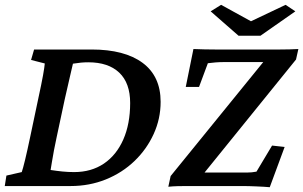

<svg xmlns="http://www.w3.org/2000/svg" viewBox="-22 -781 1272 806"><path d="M121.1 -573.2H362.3Q501 -573.2 576.7 -517.1Q652.3 -460.9 652.3 -353.5Q652.3 -282.2 623 -218.3Q593.8 -154.3 542.5 -105Q491.2 -55.7 422.4 -27.8Q353.5 0 274.4 0H-2L4.9 -43.9L69.3 -58.6Q74.2 -72.3 83.5 -110.8Q92.8 -149.4 104.5 -205.1L138.7 -367.2Q152.3 -429.7 158.7 -465.3Q165 -501 166 -514.6L108.4 -529.3ZM284.2 -513.7Q281.2 -500 272.5 -463.4Q263.7 -426.8 250 -365.2L215.8 -205.1Q210 -178.7 204.6 -150.4Q199.2 -122.1 195.8 -100.1Q192.4 -78.1 190.4 -67.4Q215.8 -63.5 240.2 -61Q264.6 -58.6 289.1 -58.6Q361.3 -58.6 414.1 -94.2Q466.8 -129.9 495.6 -195.3Q524.4 -260.7 524.4 -348.6Q524.4 -432.6 478.5 -476.1Q432.6 -519.5 348.6 -519.5Q333 -519.5 317.9 -518.1Q302.7 -516.6 284.2 -513.7ZM1110.4 4.9Q1088.9 2.9 1054.7 1.5Q1020.5 0 995.1 0H759.8Q741.2 0 722.7 0.5Q704.1 1 684.6 2.9L694.3 -42L1113.3 -557.6L1107.4 -520.5H924.8Q899.4 -520.5 882.8 -519Q866.2 -517.6 850.6 -515.6L813.5 -416H757.8L790 -575.2Q813.5 -574.2 837.4 -573.7Q861.3 -573.2 879.9 -573.2H1154.3Q1173.8 -573.2 1192.9 -573.7Q1211.9 -574.2 1230.5 -575.2L1220.7 -531.2L806.6 -19.5L813.5 -56.6H1013.7Q1024.4 -56.6 1034.7 -57.6Q1044.9 -58.6 1054.7 -60.5L1120.1 -169.9L1172.9 -164.1ZM862.3 -733.4 906.2 -760.7 1060.5 -675.8H998L1176.8 -760.7L1217.8 -733.4L1071.3 -630.9H979.5Z"/></svg>

Font: Crimson Pro SemiBold
Style: Italic
Weight: 600
Italic angle: -12°
Designer: Jacques Le Bailly
Foundry: Baron von Fonthausen
Version: Version 1.003